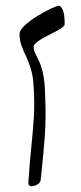

<svg xmlns="http://www.w3.org/2000/svg" viewBox="-20 -645 282 668"><path d="M97 -344Q95 -381 87 -406.5Q79 -432 70 -450.5Q61 -469 54.5 -487Q48 -505 48 -527Q48 -540 66.5 -557Q85 -574 109.5 -589Q134 -604 156 -614.5Q178 -625 185 -625Q192 -625 198.5 -610Q205 -595 205 -561Q205 -555 194 -547.5Q183 -540 167 -532Q151 -524 135 -515.5Q119 -507 108 -498Q97 -489 97 -482Q97 -471 102.5 -460Q108 -449 116 -432Q124 -415 130 -387.5Q136 -360 137 -314Q139 -270 138.5 -236.5Q138 -203 136 -173Q134 -143 130.5 -107.5Q127 -72 122 -22Q121 -9 110 -3Q99 3 90 3Q85 3 81.5 0Q78 -3 79 -14Q83 -76 88.5 -129Q94 -182 97.5 -233.5Q101 -285 97 -344Z"/></svg>

Font: Noto Rashi Hebrew Light
Style: Regular
Weight: 300
Version: Version 1.006